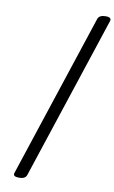

<svg xmlns="http://www.w3.org/2000/svg" viewBox="-120 -1138 759 1274"><g transform="rotate(10 260.0 -500.5)"><path d="M104 77Q59 77 69 50L432 -1050Q441 -1078 485 -1078Q528 -1078 518 -1050L155 50Q146 77 104 77Z"/></g></svg>

Font: Playwrite AU TAS
Style: Regular
Weight: 400
Designer: Veronika Burian, José Scaglione
Foundry: TypeTogether
Version: Version 1.002